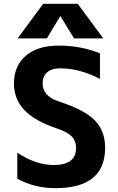

<svg xmlns="http://www.w3.org/2000/svg" viewBox="-20 -982 622 1014"><path d="M507.8 -565.4Q400.4 -621.1 298.8 -621.1Q252 -621.1 228.5 -599.6Q205.1 -578.1 205.1 -541Q205.1 -473.6 293 -445.3Q427.7 -401.4 481.4 -345.7Q535.2 -290 535.2 -202.1Q535.2 11.7 272.5 11.7Q162.1 11.7 71.3 -38.1V-175.8Q167 -111.3 262.7 -110.4Q381.8 -110.4 381.8 -200.2Q381.8 -236.3 359.9 -260.3Q337.9 -284.2 283.2 -302.7Q163.1 -342.8 108.4 -400.9Q53.7 -459 53.7 -541Q53.7 -633.8 116.2 -687.5Q178.7 -741.2 290 -741.2Q407.2 -741.2 507.8 -700.2ZM298.8 -897.5 227.5 -779.3H73.2L208 -961.9H390.6L525.4 -779.3H371.1Z"/></svg>

Font: Gen Shin Gothic Bold
Style: Bold
Weight: 700
Designer: [Source Han Sans]
Ryoko NISHIZUKA  (kana & ideographs); Paul D. Hunt (Latin, Greek & Cyrillic); Wenlong ZHANG  (bopomofo
Version: Version 1.002.20150607